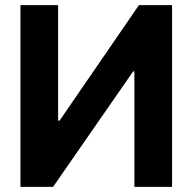

<svg xmlns="http://www.w3.org/2000/svg" viewBox="-20 -727 749 747"><path d="M206.1 -707V-257.8H211.9L520.5 -707H649.4V0H502.9V-449.2H498L186.5 0H59.6V-707Z"/></svg>

Font: Pretendard JP
Style: Bold
Weight: 700
Designer: Base glyphs from Inter by Rasmus Andersson; Hangeul glyphs from Noto Sans CJK(Source Han Sans) by Jang Soo-young and Kan
Foundry: Kil Hyung-jin
Version: Version 1.309